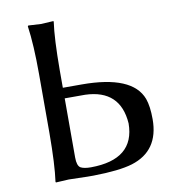

<svg xmlns="http://www.w3.org/2000/svg" viewBox="-75 -715 709 784"><g transform="rotate(-10 279.0 -322.5)"><path d="M147.9 0Q147.9 0 94.2 2.9L92.8 0Q102.5 -68.4 103 -200.2V-444.8Q103 -566.9 91.8 -645L94.2 -647.9Q96.2 -647.9 146 -645Q146 -645 198.2 -647.9L199.2 -645Q189.5 -578.1 189 -444.8V-373H267.1Q477.1 -373 516.1 -269Q527.8 -236.8 527.8 -183.1Q527.8 -51.8 412.1 -16.1Q357.4 0.5 250 2Q229.5 2.4 189 1Q160.6 0 147.9 0ZM189 -329.1V-84Q189 -49.8 203.1 -41Q216.8 -33.2 246.1 -33.2Q427.2 -34.2 428.2 -183.1Q418.5 -324.2 273.9 -329.1Z"/></g></svg>

Font: Linux Biolinum Capitals O
Style: Small Caps
Weight: 400
Designer: Philipp H. Poll
Foundry: Philipp H. Poll
Version: Version 1.0.4